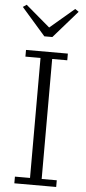

<svg xmlns="http://www.w3.org/2000/svg" viewBox="-62 -967 448 1001"><g transform="rotate(5 162.5 -466.5)"><path d="M53 -35H132V-663H53V-698H272V-663H193V-35H272V0H53ZM17 -920 36 -933 163 -825 290 -933 309 -920 184 -777H142Z"/></g></svg>

Font: IBM Plex Serif Light
Style: Regular
Weight: 300
Designer: Mike Abbink, Paul van der Laan, Pieter van Rosmalen
Foundry: Bold Monday
Version: Version 3.001